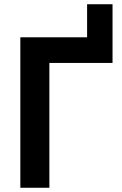

<svg xmlns="http://www.w3.org/2000/svg" viewBox="-20 -886 576 906"><path d="M76 0V-710H391V-866H511V-589H213V0Z"/></svg>

Font: Raleway-v4020
Style: Bold
Weight: 700
Designer: Matt McInerney, Pablo Impallari, Rodrigo Fuenzalida
Foundry: Matt McInerney, Pablo Impallari, Rodrigo Fuenzalida
Version: Version 4.020;PS 004.020;hotconv 1.0.88;makeotf.lib2.5.64775